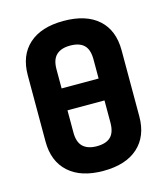

<svg xmlns="http://www.w3.org/2000/svg" viewBox="-106 -777 760 872"><g transform="rotate(-15 273.5 -341.5)"><path d="M273 -694Q379 -694 436.5 -642.5Q494 -591 494 -497V-186Q494 -93 436.5 -41Q379 11 273 11Q168 11 110.5 -41Q53 -93 53 -186V-497Q53 -591 110.5 -642.5Q168 -694 273 -694ZM273 -578Q231 -578 208.5 -557Q186 -536 186 -490V-400H360V-490Q360 -536 338.5 -557Q317 -578 273 -578ZM273 -105Q317 -105 338.5 -126Q360 -147 360 -193V-297H186V-193Q186 -147 208.5 -126Q231 -105 273 -105Z"/></g></svg>

Font: Sofia Sans Semi Condensed ExtraBold
Style: Regular
Weight: 800
Designer: Botio Nikoltchev, Ani Petrova
Foundry: lettersoup
Version: Version 4.100